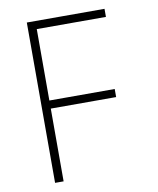

<svg xmlns="http://www.w3.org/2000/svg" viewBox="-81 -778 692 842"><g transform="rotate(-10 265.0 -357.0)"><path d="M96 0V-714H442V-678H134V-360H425V-324H134V0Z"/></g></svg>

Font: Noto Sans Mono Condensed ExtraLight
Style: Regular
Weight: 200
Width: 3
Designer: Monotype Design Team
Foundry: Monotype Imaging Inc.
Version: Version 2.014; ttfautohint (v1.8.4.7-5d5b)